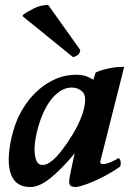

<svg xmlns="http://www.w3.org/2000/svg" viewBox="-20 -742 560 773"><path d="M259 -19Q259 -22 261.5 -34Q264 -46 267 -61.5Q270 -77 274 -94.5Q278 -112 281 -125Q227 -60 182.5 -24.5Q138 11 102 11Q78 11 61 2.5Q44 -6 34 -21Q24 -36 19.5 -56Q15 -76 15 -99Q15 -121 18.5 -145.5Q22 -170 27.5 -192.5Q33 -215 40 -235.5Q47 -256 54 -271Q67 -299 88.5 -329Q110 -359 139.5 -384Q169 -409 206 -425Q243 -441 287 -441Q312 -441 328.5 -434.5Q345 -428 356 -421L365 -450Q384 -459 415 -466Q446 -473 480 -473L384 -93Q382 -84 389 -82Q396 -80 407.5 -83Q419 -86 433 -92.5Q447 -99 458 -106Q459 -104 462 -101Q465 -98 466 -90Q467 -79 463 -71Q448 -60 425 -46.5Q402 -33 377 -21Q352 -9 327.5 0Q303 9 286 11Q273 11 265 6.5Q257 2 259 -19ZM322 -329Q326 -359 311.5 -373Q297 -387 277 -389Q261 -391 242 -385Q223 -379 201 -358Q184 -342 169 -316Q154 -290 143 -259.5Q132 -229 125.5 -197Q119 -165 119 -137Q120 -117 123 -105.5Q126 -94 130.5 -88Q135 -82 140.5 -80Q146 -78 151 -78Q166 -78 180.5 -88Q195 -98 208 -112Q221 -126 232 -141Q243 -156 251 -167Q261 -182 273 -201.5Q285 -221 295 -242Q305 -263 312 -283.5Q319 -304 321 -320ZM303 -541Q303 -532 296.5 -524Q290 -516 274 -512L73 -675Q71 -677 71.5 -679Q72 -681 74 -683Q88 -694 116 -708Q144 -722 174 -722Z"/></svg>

Font: Lusitana
Style: Bold Italic
Weight: 700
Designer: Ana Paula Megda
Foundry: Ana Paula Megda
Version: Version 1.000; ttfautohint (v1.1) -l 8 -r 50 -G 200 -x 14 -D